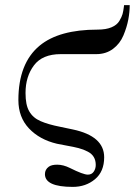

<svg xmlns="http://www.w3.org/2000/svg" viewBox="-20 -584 544 752"><path d="M265 148Q156 148 156 98Q156 80 171 69Q182 61 204 61Q228 61 254 74Q306 100 324 100Q339 100 347 88.5Q355 77 355 62Q355 26 324 10Q307 1 287.5 -4Q268 -9 242 -13.5Q216 -18 203 -21Q135 -37 93.5 -81Q52 -125 52 -192Q52 -336 135 -405Q211 -468 362 -468Q395 -468 416.5 -477Q438 -486 447.5 -502Q457 -518 460 -529Q463 -540 465 -556L466 -564H488Q488 -537 482.5 -507.5Q477 -478 463.5 -445.5Q450 -413 422.5 -392.5Q395 -372 357 -372H218Q146 -372 113 -328Q80 -284 80 -220Q80 -196 83.5 -178.5Q87 -161 94.5 -148Q102 -135 113 -125.5Q124 -116 139 -109.5Q154 -103 173 -97.5Q192 -92 215 -87.5Q238 -83 265 -77Q388 -51 388 32Q388 88 352 118Q316 148 265 148Z"/></svg>

Font: Old Standard TT
Style: Regular
Weight: 400
Designer: Alexey Kryukov <alexios@thessalonica.org.ru>
Version: Version 1.0